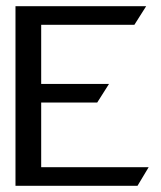

<svg xmlns="http://www.w3.org/2000/svg" viewBox="-20 -600 520 620"><path d="M30 0H424L460 -60H113V-269H294L332 -329H113V-520H414L452 -580H30Z"/></svg>

Font: Charger Sport
Style: DfBd
Weight: 400
Designer: Jasper
Foundry: Cannot Into Space Fonts
Version: Version 1.1